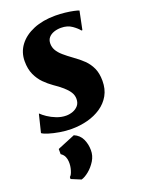

<svg xmlns="http://www.w3.org/2000/svg" viewBox="-156 -642 746 988"><g transform="rotate(-20 217.0 -147.5)"><path d="M381 -449H375.5Q365.5 -463 341 -480.5Q316.5 -498 281 -498Q260 -498 242 -491.8Q224 -485.5 213 -472.8Q202 -460 202 -440Q202 -420 211.8 -403Q221.5 -386 241 -369Q260.5 -352 289 -331.5Q317.5 -311.5 340 -289.8Q362.5 -268 375.8 -239Q389 -210 389 -169Q389 -123.5 370 -90Q351 -56.5 318.2 -34.2Q285.5 -12 243.8 -1Q202 10 156 10Q124.5 10 91.8 4.5Q59 -1 34 -8.8Q9 -16.5 -0.5 -24L23.5 -121.5H25.5Q35.5 -111 55.5 -97.5Q75.5 -84 101.2 -74Q127 -64 153.5 -64Q171.5 -64 189.5 -70.5Q207.5 -77 219.5 -91Q231.5 -105 231.5 -127.5Q231.5 -147.5 220.5 -164.8Q209.5 -182 189.8 -199.2Q170 -216.5 142.5 -235Q119.5 -251 97.5 -273Q75.5 -295 61.2 -326Q47 -357 47 -399.5Q47 -449 75.5 -486.8Q104 -524.5 155.2 -545.8Q206.5 -567 274.5 -567Q301.5 -567 327.8 -564Q354 -561 373.8 -556.8Q393.5 -552.5 401.5 -549ZM114.5 272 61.5 250 62 239Q71 233.5 78.2 209.5Q85.5 185.5 84 162.5Q83.5 148 77.5 134.8Q71.5 121.5 57.5 112.5V84L154.5 44Q185 57 198 85.2Q211 113.5 211 145.5Q211.5 176.5 194.8 203.5Q178 230.5 155.5 248.8Q133 267 114.5 272Z"/></g></svg>

Font: Merriweather 20pt Black
Style: Italic
Weight: 900
Italic angle: -7.8°
Version: Version 2.101